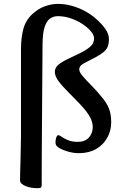

<svg xmlns="http://www.w3.org/2000/svg" viewBox="-20 -776 622 989"><path d="M88.1 -73.4V-522.9Q88.1 -581.5 100.2 -626.4Q112.2 -671.4 146.4 -703.3Q176.7 -731.4 211.3 -743.7Q245.8 -756 278 -756Q312.7 -756 347.2 -746.8Q381.8 -737.6 414.3 -720.6Q446.9 -703.7 473.4 -680Q503.9 -654.1 522.5 -627.4Q541.1 -600.8 541.1 -574.4Q541.1 -549.9 533.8 -533.1Q526.5 -516.2 503.2 -500Q479.9 -483.7 432 -460.2Q407.7 -448.8 397.9 -439.7Q388.2 -430.6 388.2 -418Q388.2 -404.9 405.8 -384.1Q423.5 -363.2 450.1 -336.6Q476.7 -310 502.4 -278.1Q528.2 -248.7 540.5 -218.7Q552.8 -188.8 552.8 -145.9Q552.8 -103.1 532.6 -66.6Q512.5 -30.1 475.3 -8.6Q438.1 13 386.3 13Q357.1 13 326.9 3.8Q296.6 -5.5 280.2 -17.1Q271.9 -22.5 268.9 -28.6Q265.8 -34.8 265.8 -43.6Q265.8 -55.8 269.9 -67.8Q273.9 -79.8 280.9 -79.8Q285.9 -79.8 298 -71.1Q310.1 -62.4 330.5 -53.8Q351 -45.3 381.1 -45.3Q418 -45.3 437.9 -67.6Q457.7 -89.9 457.7 -120.9Q457.7 -146 445 -170Q432.2 -194.1 412.8 -216.6Q393.5 -239.1 373.4 -258.9Q353.3 -278.6 338.6 -294.4Q300.3 -332.5 281.4 -358.3Q262.5 -384 262.5 -405.7Q262.5 -427 281.1 -442.9Q299.6 -458.8 346.1 -480.1Q402.1 -505.3 427.1 -522.1Q452.1 -538.9 458.3 -552.1Q464.5 -565.2 464.5 -578.9Q464.5 -595.3 447.9 -615.1Q431.3 -634.8 404.3 -652.6Q377.4 -670.3 344.3 -681.6Q311.2 -692.8 278.2 -692.8Q255.9 -692.8 238.3 -680.8Q220.6 -668.9 210.1 -637.7Q199.7 -606.6 199.1 -548.4L195.3 -1.4Q195.3 31.6 195 76.2Q194.7 120.9 194.7 177.4Q194.7 186 190.9 189.7Q187 193.4 172.7 193.4Q159 193.4 143.7 191.2Q128.4 188.9 114.7 183.7Q101 178.5 92.1 170.9Q83.2 163.2 83.2 152.5Q83.2 145.6 83.8 116.6Q84.5 87.5 85.9 39.5Q87.4 -8.6 88.1 -73.4Z"/></svg>

Font: Briem Hand Thin
Style: Regular
Weight: 100
Designer: Gunnlaugur SE Briem, Eben Sorkin
Foundry: Sorkin Type Co.
Version: Version 1.003